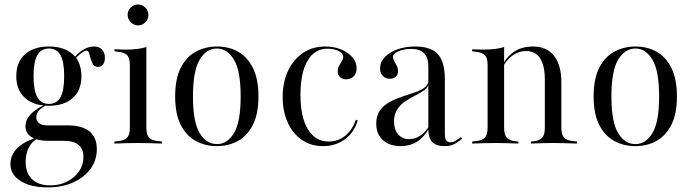

<svg xmlns="http://www.w3.org/2000/svg" viewBox="-20 -631 3045 844"><path d="M190.3 192.7Q114.5 192.7 70.2 164.5Q25.8 136.3 25.8 90.3Q25.8 51.6 53.6 22.6Q81.5 -6.5 136.3 -25L141.9 -20.2Q119.4 -8.1 106 19Q92.7 46 92.7 79.8Q92.7 129.8 121 156.9Q149.2 183.9 201.6 183.9Q242.7 183.9 275.4 166.9Q308.1 150 327.4 122.2Q346.8 94.4 346.8 58.9Q346.8 23.4 325 5.6Q303.2 -12.1 258.9 -12.1H189.5Q143.5 -12.1 117.7 -29Q91.9 -46 91.9 -76.6Q91.9 -103.2 112.5 -126.2Q133.1 -149.2 172.6 -168.5L181.5 -167.7Q159.7 -155.6 149.6 -143.1Q139.5 -130.6 139.5 -115.3Q139.5 -98.4 152 -89.1Q164.5 -79.8 189.5 -79.8H279Q341.1 -79.8 373.4 -53.2Q405.6 -26.6 405.6 24.2Q405.6 73.4 377.8 111.3Q350 149.2 301.6 171Q253.2 192.7 190.3 192.7ZM195.2 -166.1Q128.2 -166.1 89.9 -200.4Q51.6 -234.7 51.6 -296Q51.6 -358.1 89.9 -392.3Q128.2 -426.6 195.2 -426.6Q262.1 -426.6 300 -392.3Q337.9 -358.1 337.9 -296Q337.9 -234.7 300 -200.4Q262.1 -166.1 195.2 -166.1ZM195.2 -174.2Q229.8 -174.2 246 -204Q262.1 -233.9 262.1 -296Q262.1 -358.9 246 -388.3Q229.8 -417.7 195.2 -417.7Q160.5 -417.7 144 -388.3Q127.4 -358.9 127.4 -296Q127.4 -233.9 144 -204Q160.5 -174.2 195.2 -174.2ZM411.3 -337.1Q396 -337.1 389.1 -348Q382.3 -358.9 378.6 -373Q375 -387.1 371.4 -398Q367.7 -408.9 358.9 -408.9Q354.8 -408.9 343.1 -401.6Q331.5 -394.4 319.8 -382.3Q308.1 -370.2 301.6 -354L296.8 -359.7Q309.7 -387.9 337.9 -407.3Q366.1 -426.6 392.7 -426.6Q415.3 -426.6 428.2 -413.3Q441.1 -400 441.1 -377.4Q441.1 -358.9 433.1 -348Q425 -337.1 411.3 -337.1Z M550.8 -206.5V-345.2Q550.8 -375.8 539.1 -388.3Q527.4 -400.8 495.2 -404L483.1 -405.6V-414.5Q500 -413.7 510.9 -413.3Q521.8 -412.9 532.3 -412.9Q558.9 -412.9 582.3 -415.7Q605.6 -418.5 623.4 -424.2V-414.5V-206.5ZM587.1 -2.4Q558.9 -2.4 534.3 -1.6Q509.7 -0.8 483.1 0V-8.9L496.8 -10.5Q526.6 -12.9 538.7 -25.8Q550.8 -38.7 550.8 -69.4V-206.5H623.4V-69.4Q623.4 -38.7 635.5 -25.8Q647.6 -12.9 678.2 -10.5L691.9 -8.9V0Q665.3 -0.8 640.3 -1.6Q615.3 -2.4 587.1 -2.4ZM587.1 -519.4Q568.5 -519.4 554.8 -533.1Q541.1 -546.8 541.1 -566.1Q541.1 -584.7 554.4 -598Q567.7 -611.3 587.1 -611.3Q605.6 -611.3 619 -597.6Q632.3 -583.9 632.3 -565.3Q632.3 -546.8 619 -533.1Q605.6 -519.4 587.1 -519.4Z M933.1 11.3Q882.3 11.3 840.7 -11.3Q799.2 -33.9 774.6 -81.9Q750 -129.8 750 -207.3Q750 -284.7 774.6 -333.1Q799.2 -381.5 841.1 -404Q883.1 -426.6 933.9 -426.6Q985.5 -426.6 1026.2 -404Q1066.9 -381.5 1091.5 -333.1Q1116.1 -284.7 1116.1 -207.3Q1116.1 -129.8 1091.5 -81.9Q1066.9 -33.9 1025.8 -11.3Q984.7 11.3 933.1 11.3ZM933.9 2.4Q979 2.4 1008.5 -46Q1037.9 -94.4 1037.9 -207.3Q1037.9 -319.4 1008.5 -368.5Q979 -417.7 933.9 -417.7Q887.1 -417.7 857.7 -368.5Q828.2 -319.4 828.2 -207.3Q828.2 -94.4 857.7 -46Q887.1 2.4 933.9 2.4Z M1400 11.3Q1347.6 11.3 1307.7 -15.7Q1267.7 -42.7 1245.2 -91.5Q1222.6 -140.3 1222.6 -204Q1222.6 -270.2 1246.4 -320.2Q1270.2 -370.2 1312.1 -398.4Q1354 -426.6 1409.7 -426.6Q1448.4 -426.6 1479.4 -413.7Q1510.5 -400.8 1529 -379.4Q1547.6 -358.1 1547.6 -330.6Q1547.6 -308.9 1534.7 -295.6Q1521.8 -282.3 1502.4 -282.3Q1485.5 -282.3 1475 -291.9Q1464.5 -301.6 1464.5 -316.1Q1464.5 -331.5 1470.6 -342.3Q1476.6 -353.2 1482.7 -362.5Q1488.7 -371.8 1488.7 -381.5Q1488.7 -396.8 1468.5 -406.9Q1448.4 -416.9 1419.4 -416.9Q1362.9 -416.9 1331.9 -364.1Q1300.8 -311.3 1300.8 -213.7Q1300.8 -116.1 1333.5 -62.5Q1366.1 -8.9 1425 -8.9Q1466.1 -8.9 1497.2 -33.9Q1528.2 -58.9 1544.4 -104.8L1552.4 -100.8Q1537.1 -49.2 1496.4 -19Q1455.6 11.3 1400 11.3Z M1862.9 -206.5V-338.7Q1862.9 -378.2 1844 -397.2Q1825 -416.1 1787.1 -416.1Q1755.6 -416.1 1731.5 -405.6Q1707.3 -395.2 1707.3 -380.6Q1707.3 -372.6 1712.9 -362.9Q1718.5 -353.2 1724.2 -341.9Q1729.8 -330.6 1729.8 -317.7Q1729.8 -303.2 1719.8 -294Q1709.7 -284.7 1693.5 -284.7Q1675 -284.7 1662.9 -297.2Q1650.8 -309.7 1650.8 -330.6Q1650.8 -358.1 1671.4 -379.8Q1691.9 -401.6 1727 -414.1Q1762.1 -426.6 1804.8 -426.6Q1874.2 -426.6 1904.8 -392.7Q1935.5 -358.9 1935.5 -283.1V-206.5ZM1741.9 11.3Q1691.9 11.3 1662.9 -15.3Q1633.9 -41.9 1633.9 -87.1Q1633.9 -123.4 1650.4 -146Q1666.9 -168.5 1693.1 -182.7Q1719.4 -196.8 1748.8 -206.5Q1778.2 -216.1 1804 -225Q1829.8 -233.9 1846.8 -246.4Q1863.7 -258.9 1863.7 -279L1864.5 -261.3Q1860.5 -245.2 1843.5 -233.5Q1826.6 -221.8 1804.8 -210.9Q1783.1 -200 1761.7 -185.9Q1740.3 -171.8 1726.2 -150.4Q1712.1 -129 1712.1 -96.8Q1712.1 -61.3 1730.2 -40.3Q1748.4 -19.4 1779 -19.4Q1804 -19.4 1827 -34.3Q1850 -49.2 1866.1 -76.6V-66.9Q1842.7 -25.8 1812.1 -7.3Q1781.5 11.3 1741.9 11.3ZM1935.5 -43.5Q1935.5 -23.4 1941.1 -14.5Q1946.8 -5.6 1958.9 -5.6Q1972.6 -5.6 1985.1 -13.7Q1997.6 -21.8 2006.5 -28.2L2011.3 -21Q1993.5 -6.5 1977 2.4Q1960.5 11.3 1933.9 11.3Q1897.6 11.3 1880.2 -6.5Q1862.9 -24.2 1862.9 -61.3V-206.5H1935.5Z M2159.7 -2.4Q2131.5 -2.4 2106.9 -1.6Q2082.3 -0.8 2055.6 0V-8.9L2069.4 -10.5Q2099.2 -12.9 2111.3 -25.8Q2123.4 -38.7 2123.4 -69.4V-206.5H2196V-69.4Q2196 -38.7 2208.1 -25.4Q2220.2 -12.1 2249.2 -9.7L2258.9 -8.9V0Q2233.1 -0.8 2209.7 -1.6Q2186.3 -2.4 2159.7 -2.4ZM2123.4 -206.5V-345.2Q2123.4 -375.8 2111.7 -388.3Q2100 -400.8 2067.7 -404L2055.6 -405.6V-414.5Q2072.6 -413.7 2083.5 -413.3Q2094.4 -412.9 2104.8 -412.9Q2131.5 -412.9 2154.8 -415.7Q2178.2 -418.5 2196 -424.2V-414.5V-206.5ZM2375 -206.5V-279.8Q2375 -342.7 2354.4 -374.6Q2333.9 -406.5 2292.7 -406.5Q2255.6 -406.5 2225.8 -381.5Q2196 -356.5 2176.6 -308.1L2174.2 -312.9Q2195.2 -370.2 2232.3 -398.4Q2269.4 -426.6 2323.4 -426.6Q2383.1 -426.6 2415.3 -385.9Q2447.6 -345.2 2447.6 -269.4V-206.5ZM2411.3 -2.4Q2385.5 -2.4 2362.1 -1.6Q2338.7 -0.8 2313.7 0V-8.9L2322.6 -9.7Q2351.6 -12.1 2363.3 -25.4Q2375 -38.7 2375 -69.4V-206.5H2447.6V-69.4Q2447.6 -38.7 2459.7 -25.8Q2471.8 -12.9 2501.6 -10.5L2516.1 -8.9V0Q2488.7 -0.8 2464.1 -1.6Q2439.5 -2.4 2411.3 -2.4Z M2772.6 11.3Q2721.8 11.3 2680.2 -11.3Q2638.7 -33.9 2614.1 -81.9Q2589.5 -129.8 2589.5 -207.3Q2589.5 -284.7 2614.1 -333.1Q2638.7 -381.5 2680.6 -404Q2722.6 -426.6 2773.4 -426.6Q2825 -426.6 2865.7 -404Q2906.5 -381.5 2931 -333.1Q2955.6 -284.7 2955.6 -207.3Q2955.6 -129.8 2931 -81.9Q2906.5 -33.9 2865.3 -11.3Q2824.2 11.3 2772.6 11.3ZM2773.4 2.4Q2818.5 2.4 2848 -46Q2877.4 -94.4 2877.4 -207.3Q2877.4 -319.4 2848 -368.5Q2818.5 -417.7 2773.4 -417.7Q2726.6 -417.7 2697.2 -368.5Q2667.7 -319.4 2667.7 -207.3Q2667.7 -94.4 2697.2 -46Q2726.6 2.4 2773.4 2.4Z"/></svg>

Font: Playfair 144pt SemiCondensed Light
Style: Regular
Weight: 300
Width: 4
Designer: Claus Eggers Sørensen
Foundry: Claus Eggers Sørensen
Version: Version 2.203